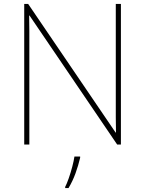

<svg xmlns="http://www.w3.org/2000/svg" viewBox="-20 -734 738 975"><path d="M594 0H575L130 -655H128Q129 -612 129 -577Q129 -542 129 -502V0H103V-714H123L567 -61H569Q568 -99 568 -138Q568 -177 568 -211V-714H594ZM387 67Q378 106 363.5 146Q349 186 328 221H311V215Q319 200 329 171.5Q339 143 347 112.5Q355 82 358 61H387Z"/></svg>

Font: Noto Sans Bengali Thin
Style: Regular
Weight: 100
Designer: Jelle Bosma - Monotype Design Team
Foundry: Monotype Imaging Inc.
Version: Version 2.003; ttfautohint (v1.8.4.7-5d5b)